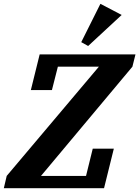

<svg xmlns="http://www.w3.org/2000/svg" viewBox="-54 -982 727 1002"><path d="M-19 -64 462 -634H248L217 -512H107L153 -698H653L637 -634L160 -64H395L430 -206H540L489 0H-34ZM370 -762 470 -962 581 -904 406 -742Z"/></svg>

Font: IBM Plex Serif
Style: Bold Italic
Weight: 700
Italic angle: -14°
Designer: Mike Abbink, Paul van der Laan, Pieter van Rosmalen
Foundry: Bold Monday
Version: Version 3.001